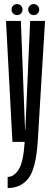

<svg xmlns="http://www.w3.org/2000/svg" viewBox="-20 -704 249 953"><path d="M41.7 0 9.8 -600H83.6L104.5 -56.8H105.5L129.7 -600H203.5L167.2 0ZM18 229.4V174.1Q48.8 174.1 72.4 138Q96.1 101.9 102.6 -0.6L167.2 0Q158.1 134.4 120.6 181.9Q83.1 229.4 18 229.4ZM64.7 -629Q53.3 -629 45.3 -637Q37.2 -645.1 37.2 -656.4Q37.2 -667.8 45.3 -675.8Q53.3 -683.7 64.7 -683.7Q76.1 -683.7 84 -675.8Q91.9 -667.8 91.9 -656.4Q91.9 -645.1 84 -637Q76.1 -629 64.7 -629ZM147.4 -629Q136 -629 128 -637Q119.9 -645.1 119.9 -656.4Q119.9 -667.8 128 -675.8Q136 -683.7 147.4 -683.7Q158.8 -683.7 166.7 -675.8Q174.6 -667.8 174.6 -656.4Q174.6 -645.1 166.7 -637Q158.8 -629 147.4 -629Z"/></svg>

Font: Anybody UltraCondensed Thin
Style: Regular
Weight: 100
Width: 1
Designer: Tyler Finck
Foundry: Etcetera Type Company
Version: Version 1.110